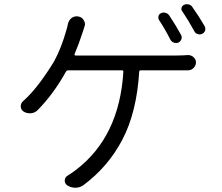

<svg xmlns="http://www.w3.org/2000/svg" viewBox="-20 -837 1040 899"><path d="M828.1 -672.9Q833 -663.1 829.1 -652.8Q825.2 -642.6 815.4 -637.7Q805.7 -633.8 794.9 -637.2Q784.2 -640.6 778.3 -650.4Q751 -704.1 724.6 -743.2Q719.7 -752 722.2 -761.7Q724.6 -771.5 734.4 -775.4Q744.1 -780.3 755.4 -776.9Q766.6 -773.4 772.5 -764.6Q803.7 -717.8 828.1 -672.9ZM329.1 -584Q328.1 -581.1 329.6 -579.1Q331.1 -577.1 333 -577.1H805.7Q834 -577.1 858.4 -579.1Q874 -580.1 885.7 -569.8Q897.5 -559.6 897.5 -544.9Q897.5 -529.3 885.7 -518.1Q874 -506.8 858.4 -507.8Q838.9 -507.8 805.7 -507.8H639.6Q631.8 -507.8 631.8 -501Q620.1 -311.5 553.2 -183.6Q486.3 -55.7 370.1 30.3Q353.5 42 333 42Q311.5 42 293.9 30.3Q282.2 21.5 283.2 6.8Q284.2 -7.8 297.9 -15.6Q317.4 -27.3 335 -41Q539.1 -196.3 557.6 -501Q557.6 -507.8 550.8 -507.8H300.8Q293 -507.8 289.1 -502Q230.5 -396.5 156.2 -321.3Q143.6 -308.6 125 -306.6Q122.1 -306.6 119.1 -306.6Q103.5 -306.6 90.8 -314.5Q77.1 -323.2 77.1 -339.8Q77.1 -352.5 86.9 -362.3Q128.9 -399.4 168.5 -453.1Q208 -506.8 234.4 -551.8Q267.6 -613.3 290 -693.4Q294.9 -708 297.9 -724.6Q301.8 -742.2 315.4 -752.9Q327.1 -760.7 338.9 -760.7Q342.8 -760.7 346.7 -759.8Q364.3 -756.8 372.1 -742.2Q377.9 -733.4 377.9 -723.6Q377.9 -717.8 375 -710.9Q374 -706.1 370.6 -696.8Q367.2 -687.5 366.2 -683.6Q348.6 -628.9 329.1 -584ZM834 -783.2Q829.1 -789.1 829.1 -794.9Q829.1 -797.9 830.1 -800.8Q833 -810.5 841.8 -814.5Q848.6 -817.4 854.5 -817.4Q859.4 -817.4 863.3 -816.4Q875 -813.5 880.9 -803.7Q912.1 -759.8 938.5 -713.9Q941.4 -708 941.4 -702.1Q941.4 -698.2 940.4 -693.4Q936.5 -683.6 926.8 -678.7Q920.9 -675.8 915 -675.8Q910.2 -675.8 905.3 -677.7Q894.5 -680.7 889.6 -691.4Q861.3 -743.2 834 -783.2Z"/></svg>

Font: Gen Jyuu Gothic Normal
Style: Regular
Weight: 300
Designer: [Source Han Sans]
Ryoko NISHIZUKA  (kana & ideographs); Paul D. Hunt (Latin, Greek & Cyrillic); Wenlong ZHANG  (bopomofo
Version: Version 1.002.20150607